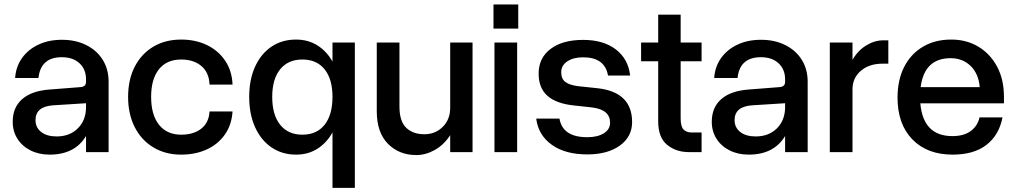

<svg xmlns="http://www.w3.org/2000/svg" viewBox="-20 -694 4637 876"><path d="M475.5 -321.5V0H372.5V-73.5Q321.5 11.5 206.5 11.5Q157.5 11.5 119.2 -7.8Q81 -27 59.5 -61Q38 -95 38 -138.5Q38 -204 81.2 -241.8Q124.5 -279.5 205.5 -285.5L346.5 -296.5Q372.5 -298 372.5 -320.5V-332Q372.5 -377.5 342.8 -405.2Q313 -433 262 -433Q165.5 -433 155.5 -338H49Q52.5 -390 80.5 -429.2Q108.5 -468.5 155.5 -490.5Q202.5 -512.5 262.5 -512.5Q325.5 -512.5 373.8 -488.2Q422 -464 448.8 -421Q475.5 -378 475.5 -321.5ZM142 -146Q142 -112 168 -91.8Q194 -71.5 238.5 -71.5Q298 -71.5 335.2 -108.5Q372.5 -145.5 372.5 -205.5V-223L222.5 -213.5Q142 -208 142 -146Z M564.5 -252Q564.5 -331 594.8 -389.8Q625 -448.5 679.5 -481Q734 -513.5 806.5 -513.5Q872 -513.5 924 -488.5Q976 -463.5 1007.2 -417.2Q1038.5 -371 1041 -308H936Q934 -363 898.8 -392.8Q863.5 -422.5 806.5 -422.5Q741 -422.5 705.2 -378Q669.5 -333.5 669.5 -252Q669.5 -170 705.5 -124.8Q741.5 -79.5 806.5 -79.5Q863 -79.5 898 -106.8Q933 -134 936 -185.5H1041Q1037 -124 1005.8 -79.8Q974.5 -35.5 923 -12Q871.5 11.5 806.5 11.5Q734.5 11.5 679.8 -21.5Q625 -54.5 594.8 -113.8Q564.5 -173 564.5 -252Z M1599 -500V163H1497V-90Q1470.5 -42 1428 -15.2Q1385.5 11.5 1331 11.5Q1267 11.5 1218.8 -21.5Q1170.5 -54.5 1143.8 -113.8Q1117 -173 1117 -252Q1117 -331 1143.8 -389.8Q1170.5 -448.5 1218.5 -481Q1266.5 -513.5 1330.5 -513.5Q1385.5 -513.5 1428 -487Q1470.5 -460.5 1497 -413V-500ZM1222 -252Q1222 -170 1258.2 -124.8Q1294.5 -79.5 1359.5 -79.5Q1425 -79.5 1461 -124.8Q1497 -170 1497 -252Q1497 -333 1461 -377.8Q1425 -422.5 1359.5 -422.5Q1294.5 -422.5 1258.2 -377.8Q1222 -333 1222 -252Z M1802.5 -207.5Q1802.5 -141 1833.2 -111.2Q1864 -81.5 1916 -81.5Q1966 -81.5 2000 -115.2Q2034 -149 2034 -202V-500H2136V0H2034V-77.5Q2006.5 -34 1964.5 -10.2Q1922.5 13.5 1879.5 13.5Q1801 13.5 1750 -38Q1699 -89.5 1699 -186.5V-500H1802.5Z M2231.5 -673.5H2344.5V-563.5H2231.5ZM2236 -500H2339.5V0H2236Z M2683.5 -203.5 2597 -213Q2517.5 -221.5 2477.5 -257Q2437.5 -292.5 2437.5 -358.5Q2437.5 -429.5 2492 -470.8Q2546.5 -512 2640.5 -512Q2733 -512 2789.8 -468.5Q2846.5 -425 2855 -349.5H2754Q2739.5 -432.5 2641 -432.5Q2595.5 -432.5 2568 -413.8Q2540.5 -395 2540.5 -364.5Q2540.5 -334.5 2559.2 -320.2Q2578 -306 2616 -301L2706 -291.5Q2864 -274 2864 -137Q2864 -70 2808 -29.8Q2752 10.5 2660 10.5Q2558 10.5 2496.8 -34Q2435.5 -78.5 2426.5 -153H2532.5Q2547 -68 2659.5 -68Q2706 -68 2734.8 -85.8Q2763.5 -103.5 2763.5 -134Q2763.5 -193 2683.5 -203.5Z M3181 -89.5V0H3123Q3064.5 0 3023.8 -33.2Q2983 -66.5 2983 -140.5V-414.5H2905V-500H2983V-627H3085.5V-500H3181V-414.5H3085.5V-154Q3085.5 -116 3099 -102.8Q3112.5 -89.5 3135.5 -89.5Z M3665 -321.5V0H3562V-73.5Q3511 11.5 3396 11.5Q3347 11.5 3308.8 -7.8Q3270.5 -27 3249 -61Q3227.5 -95 3227.5 -138.5Q3227.5 -204 3270.8 -241.8Q3314 -279.5 3395 -285.5L3536 -296.5Q3562 -298 3562 -320.5V-332Q3562 -377.5 3532.2 -405.2Q3502.5 -433 3451.5 -433Q3355 -433 3345 -338H3238.5Q3242 -390 3270 -429.2Q3298 -468.5 3345 -490.5Q3392 -512.5 3452 -512.5Q3515 -512.5 3563.2 -488.2Q3611.5 -464 3638.2 -421Q3665 -378 3665 -321.5ZM3331.5 -146Q3331.5 -112 3357.5 -91.8Q3383.5 -71.5 3428 -71.5Q3487.5 -71.5 3524.8 -108.5Q3562 -145.5 3562 -205.5V-223L3412 -213.5Q3331.5 -208 3331.5 -146Z M3766 -500H3869.5V-421Q3894.5 -464 3932.5 -487Q3970.5 -510 4009.5 -510H4033V-403.5H4006.5Q3945.5 -403.5 3907.5 -370.8Q3869.5 -338 3869.5 -286.5V0H3766Z M4075 -248.5Q4075 -329 4105.2 -388.5Q4135.5 -448 4190.8 -480.8Q4246 -513.5 4320 -513.5Q4390 -513.5 4444.2 -480.8Q4498.5 -448 4529.5 -389.5Q4560.5 -331 4560.5 -253V-222.5H4179Q4192 -73 4325.5 -73Q4377.5 -73 4409 -96.2Q4440.5 -119.5 4449 -158.5H4554Q4538.5 -78 4481 -33.2Q4423.5 11.5 4326.5 11.5Q4210 11.5 4142.5 -58.2Q4075 -128 4075 -248.5ZM4317 -428.5Q4197.5 -428.5 4180.5 -296.5H4450Q4445 -357 4408.8 -392.8Q4372.5 -428.5 4317 -428.5Z"/></svg>

Font: Overused Grotesk Medium
Style: Regular
Weight: 525
Version: Version 0.004